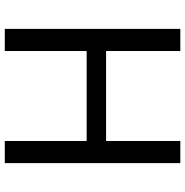

<svg xmlns="http://www.w3.org/2000/svg" viewBox="-6 -748 754 781"><g transform="rotate(90 370.5 -357.0)"><path d="M643 0H553V-333H187V0H97V-714H187V-412H553V-714H643Z"/></g></svg>

Font: Noto Sans Myanmar
Style: Regular
Weight: 400
Designer: Monotype Design Team
Foundry: Monotype Imaging Inc.
Version: Version 2.107